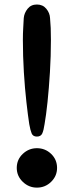

<svg xmlns="http://www.w3.org/2000/svg" viewBox="-20 -814 328 856"><path d="M144.5 -793.9Q118.2 -793.9 103 -774.9Q87.9 -755.9 85.9 -733.4Q85 -712.9 83.5 -689Q82 -665 82 -636.7Q82 -563.5 86.4 -491.7Q90.8 -419.9 97.7 -359.4Q104.5 -298.8 110.4 -260.7Q115.2 -233.4 121.1 -219.2Q127 -205.1 144.5 -205.1Q162.1 -205.1 168.5 -219.2Q174.8 -233.4 178.7 -260.7Q185.5 -298.8 191.9 -359.4Q198.2 -419.9 202.6 -491.7Q207 -563.5 207 -636.7Q207 -665 206.1 -689Q205.1 -712.9 203.1 -733.4Q202.1 -755.9 186.5 -774.9Q170.9 -793.9 144.5 -793.9ZM234.4 -65.4Q234.4 -102.5 208 -127.9Q181.6 -153.3 144.5 -153.3Q108.4 -153.3 81.5 -127.9Q54.7 -102.5 54.7 -65.4Q54.7 -29.3 81.5 -3.4Q108.4 22.5 144.5 22.5Q181.6 22.5 208 -3.4Q234.4 -29.3 234.4 -65.4Z"/></svg>

Font: Namkio Khamti Book
Style: Bold
Weight: 800
Designer: Debbi Hosken
Foundry: SIL International
Version: Version 3.917